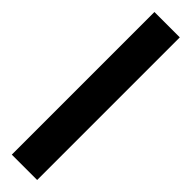

<svg xmlns="http://www.w3.org/2000/svg" viewBox="12 -145 455 455"><g transform="rotate(-45 239.0 82.5)"><path d="M0 40H478V125H0Z"/></g></svg>

Font: Messapia Bold
Style: Regular
Weight: 400
Designer: Luca Marsano
Foundry: Collletttivo
Version: Version 1.000;FEAKit 1.0